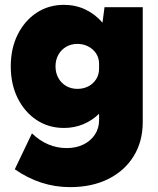

<svg xmlns="http://www.w3.org/2000/svg" viewBox="-20 -518 653 792"><path d="M243.7 9.8Q180.2 9.8 130.6 -23.2Q81.1 -56.2 52.7 -113.5Q24.4 -170.9 24.4 -244.1Q24.4 -317.9 52.7 -375Q81.1 -432.1 130.6 -465.1Q180.2 -498 243.7 -498Q292 -498 332.8 -478.5Q373.5 -459 402.8 -424.3L411.1 -488.3H568.8V-14.2Q568.8 65.9 531.2 126.5Q493.7 187 426.3 220.5Q358.9 253.9 269 253.9Q146.5 253.9 41 180.2L111.8 32.2Q175.3 92.8 254.9 92.8Q293.9 92.8 324 78.1Q354 63.5 371.3 37.4Q388.7 11.2 388.7 -22V-48.8Q360.4 -21 323.5 -5.6Q286.6 9.8 243.7 9.8ZM299.3 -151.4Q324.2 -151.4 344.5 -161.9Q364.7 -172.4 376.7 -191.4Q388.7 -210.4 388.7 -234.9V-254.9Q388.7 -278.8 376.5 -297.4Q364.3 -315.9 344 -326.4Q323.7 -336.9 299.3 -336.9Q273.4 -336.9 252.9 -325Q232.4 -313 220.7 -292Q209 -271 209 -244.1Q209 -217.3 220.7 -196.3Q232.4 -175.3 252.9 -163.3Q273.4 -151.4 299.3 -151.4Z"/></svg>

Font: Kumbh Sans Black
Style: Regular
Weight: 900
Version: Version 1.005